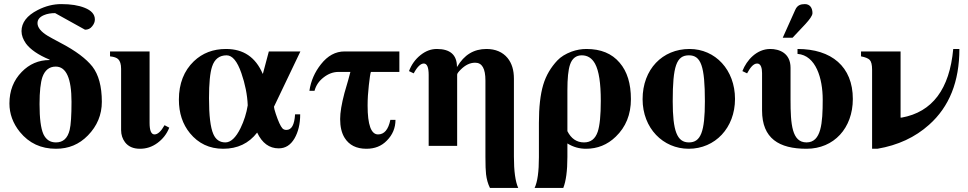

<svg xmlns="http://www.w3.org/2000/svg" viewBox="-20 -712 4725 937"><path d="M329 -215C329 -149 326 -103 320 -78C310 -37 288 -17 253 -17C225 -17 205 -30 192 -57C179 -86 173 -135 173 -204C173 -266 178 -309 187 -336C199 -369 220 -387 252 -387C303 -387 329 -330 329 -215ZM395 -567C409 -567 421 -572 430 -584C439 -595 443 -606 443 -617C443 -642 426 -661 393 -674C363 -686 326 -692 279 -692C241 -692 203 -683 164 -663C111 -636 85 -601 85 -560C85 -539 93 -519 107 -499C128 -471 166 -444 222 -421V-419C168 -419 123 -399 86 -361C46 -320 26 -269 26 -207C26 -157 43 -110 77 -68C122 -13 180 14 253 14C315 14 366 -7 409 -51C454 -97 477 -152 477 -215C477 -291 461 -348 431 -387C401 -425 350 -464 275 -503C243 -520 223 -531 213 -537C180 -557 163 -578 163 -599C163 -616 173 -629 194 -638C210 -645 229 -648 249 -648Z M783 -101C766 -71 750 -56 734 -56C718 -56 710 -75 710 -112V-461H517V-437C537 -435 550 -430 557 -423C566 -414 571 -399 571 -376V-77C571 -54 578 -34 590 -18C606 3 630 14 663 14C694 14 722 5 748 -14C774 -33 794 -58 806 -89Z M1189 -198C1183 -160 1171 -122 1154 -87C1131 -40 1106 -17 1080 -17C1053 -17 1033 -30 1021 -58C1007 -90 1000 -148 1000 -233C1000 -305 1005 -357 1015 -387C1027 -424 1051 -442 1086 -442C1114 -442 1138 -413 1158 -355C1176 -303 1187 -250 1189 -198ZM1446 -461H1292L1263 -352H1262C1227 -433 1168 -473 1083 -473C1020 -473 968 -453 926 -413C878 -367 853 -304 853 -226C853 -160 871 -106 907 -62C948 -12 1002 14 1069 14C1139 14 1194 -12 1235 -65C1259 -14 1294 12 1340 12C1373 12 1398 -4 1417 -36C1435 -67 1445 -106 1445 -154H1420C1417 -103 1403 -78 1378 -78C1370 -78 1363 -80 1358 -86C1349 -96 1338 -120 1326 -156C1320 -174 1317 -186 1317 -191Z M1929 -361V-461H1662C1617 -461 1579 -440 1546 -398C1516 -360 1497 -317 1490 -269H1515C1522 -295 1536 -316 1559 -334C1582 -352 1606 -361 1632 -361H1690C1688 -352 1684 -338 1679 -320C1670 -290 1664 -270 1661 -258C1647 -205 1640 -163 1640 -131C1640 -94 1647 -63 1662 -39C1684 -4 1719 14 1768 14C1809 14 1842 1 1868 -26C1896 -54 1910 -88 1910 -127H1885C1875 -79 1855 -56 1825 -56C1791 -56 1774 -103 1774 -197C1774 -229 1776 -261 1780 -296C1784 -331 1787 -353 1790 -361Z M2509 205C2495 174 2488 123 2488 52V-328C2488 -370 2478 -403 2457 -429C2433 -458 2398 -473 2354 -473C2292 -473 2245 -444 2211 -386H2210C2210 -444 2177 -473 2112 -473C2083 -473 2057 -463 2032 -443C2007 -423 1988 -397 1976 -365L1999 -354C2016 -386 2033 -402 2048 -402C2064 -402 2072 -384 2072 -346V0H2211V-348C2211 -353 2217 -361 2228 -372C2251 -395 2274 -406 2299 -406C2333 -406 2349 -377 2349 -319V53C2349 93 2350 122 2352 138C2355 163 2361 185 2371 205Z M2749 -271C2749 -329 2753 -371 2762 -397C2772 -427 2792 -442 2819 -442C2848 -442 2869 -428 2884 -401C2903 -366 2912 -306 2912 -220C2912 -149 2907 -99 2897 -69C2885 -34 2863 -17 2830 -17C2794 -17 2767 -36 2749 -72ZM2610 55C2610 126 2603 176 2589 205H2729C2742 172 2749 122 2749 54V-12C2778 6 2808 14 2840 14C2895 14 2944 -5 2985 -45C3034 -92 3059 -153 3059 -228C3059 -304 3041 -363 3004 -406C2966 -451 2912 -473 2842 -473C2818 -473 2794 -469 2769 -460C2740 -449 2717 -435 2700 -417C2669 -384 2645 -345 2631 -298C2617 -251 2610 -189 2610 -113ZM2840 14C2840 14 2840 14 2840 14H2839C2839 14 2839 14 2840 14Z M3420 -218C3420 -69 3400 -17 3342 -17C3284 -17 3263 -73 3263 -218C3263 -389 3281 -442 3342 -442C3401 -442 3420 -389 3420 -218ZM3567 -229C3567 -371 3471 -473 3345 -473C3213 -473 3116 -374 3116 -228C3116 -86 3216 14 3341 14C3470 14 3567 -88 3567 -229Z M3872 -449C3962 -442 3995 -329 3995 -226C3995 -111 3988 -17 3916 -17C3845 -17 3838 -105 3838 -225V-381C3838 -454 3782 -473 3739 -473C3673 -473 3624 -419 3603 -365L3626 -354C3639 -378 3655 -402 3675 -402C3694 -402 3699 -378 3699 -355V-173C3699 -36 3782 14 3916 14C4050 14 4142 -87 4142 -229C4142 -387 4038 -473 3872 -473ZM3800 -528H3848L3911 -595C3930 -616 3945 -635 3945 -648C3945 -674 3932 -692 3908 -692C3888 -692 3871 -687 3861 -664Z M4632 -473C4614 -277 4530 -165 4380 -138H4375V-461H4182V-437C4203 -433 4217 -427 4224 -420C4232 -412 4236 -396 4236 -372V14H4262C4362 -3 4446 -42 4514 -103C4613 -191 4662 -314 4662 -473Z"/></svg>

Font: XITS Math
Style: Bold
Weight: 700
Designer: MicroPress Inc., with final additions and corrections provided by Coen Hoffman, Elsevier (retired)
Version: Version 1.302